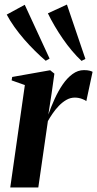

<svg xmlns="http://www.w3.org/2000/svg" viewBox="-20 -822 426 842"><path d="M25 0 89 -449 31 -469.5 33.5 -484.5 200 -514 218.5 -499 206.5 -413.5 192 -319.5Q204 -354 219.8 -388.5Q235.5 -423 255 -451.5Q274.5 -480 298 -497.2Q321.5 -514.5 348 -514.5Q363.5 -514.5 372.8 -512Q382 -509.5 386 -507L358.5 -378.5Q355 -382.5 339.8 -388.2Q324.5 -394 308 -394Q288.5 -394 270.8 -383.8Q253 -373.5 237.8 -357.5Q222.5 -341.5 210.5 -323.8Q198.5 -306 190 -291L148 0ZM180.5 -555.5Q158 -574.5 133.8 -598.5Q109.5 -622.5 86.2 -649.2Q63 -676 43.2 -703.8Q23.5 -731.5 9.5 -758L88.5 -801L197.5 -565ZM337.5 -555Q316 -575 295.2 -599.8Q274.5 -624.5 255.5 -652Q236.5 -679.5 219.8 -708Q203 -736.5 190 -763.5L273.5 -802L354.5 -563.5Z"/></svg>

Font: Merriweather 144pt SemiBold
Style: Italic
Weight: 600
Italic angle: -7.8°
Version: Version 2.101